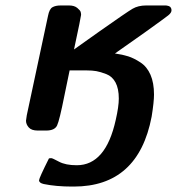

<svg xmlns="http://www.w3.org/2000/svg" viewBox="-20 -478 648 703"><path d="M75.2 -36.1Q75.2 -38.1 78.1 -56.2L155.8 -419.9Q160.6 -444.8 171.9 -451.4Q183.1 -458 202.1 -458H232.9Q252 -458 262.9 -449Q273.9 -439.9 275.4 -434.1Q276.9 -428.2 276.9 -423.8Q276.9 -418 251 -296.9Q288.1 -322.8 345.2 -363.8Q444.3 -433.6 465.1 -445.8Q485.8 -458 515.1 -458H583H587.9Q591.8 -457 593.5 -457Q595.2 -457 598.6 -455.6Q602.1 -454.1 603.5 -452.6Q605 -451.2 606.4 -448Q607.9 -444.8 607.9 -440.9V-439.9Q607.9 -431.2 595.9 -421.6Q584 -412.1 511.2 -359.9Q447.3 -314.9 400.9 -282.2Q428.7 -278.3 449.5 -271.7Q470.2 -265.1 494.1 -249.5Q518.1 -233.9 531 -204.3Q543.9 -174.8 543.9 -131.8Q543.9 -105 535.2 -50.8Q486.3 205.1 250 205.1H244.1Q185.1 205.1 140.1 195.8Q123 191.9 123 182.1Q123 174.3 159.2 102.1Q162.1 101.1 168 101.1Q171.9 101.1 196 114Q220.2 127 261.2 127Q367.2 127 403.8 -39.1Q415 -87.9 415 -117.2Q415 -153.3 403.1 -175.8Q391.1 -198.2 369.6 -206.5Q348.1 -214.8 333 -217.5Q317.9 -220.2 296.9 -220.2Q292 -220.2 290 -220.2H234.9Q227.1 -184.1 215.8 -127.9Q197.8 -37.1 189 -18.6Q180.2 0 148.9 0H118.2Q95.2 0 85.2 -11.5Q75.2 -22.9 75.2 -36.1Z"/></svg>

Font: CMU Sans Serif
Style: BoldOblique
Weight: 700
Italic angle: -12°
Version: Version 0.7.0